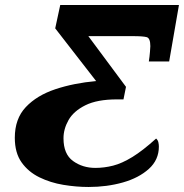

<svg xmlns="http://www.w3.org/2000/svg" viewBox="-20 -734 733 765"><path d="M333 11Q284 11 232.5 2.5Q181 -6 137 -27.5Q93 -49 66 -87Q39 -125 39 -185Q39 -261 83 -307.5Q127 -354 200.5 -378.5Q274 -403 363 -411L200 -621L220 -714H693L654 -489H573Q576 -508 577.5 -527Q579 -546 579 -550Q579 -582 564.5 -586Q550 -590 510 -590H332L482 -388L472 -338H446Q367 -338 320 -314.5Q273 -291 253 -255.5Q233 -220 233 -183Q233 -120 271 -92.5Q309 -65 360 -65Q395 -65 430.5 -74Q466 -83 507.5 -108.5Q549 -134 602 -182Q609 -176 611 -167Q613 -158 613 -150Q613 -97 573 -61Q533 -25 469.5 -7Q406 11 333 11Z"/></svg>

Font: Noto Serif Black
Style: Italic
Weight: 900
Italic angle: -12°
Designer: Monotype Design Team
Foundry: Monotype Imaging Inc.
Version: Version 2.013